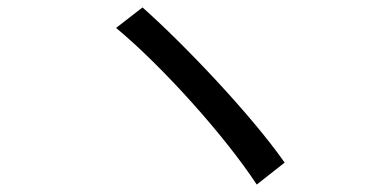

<svg xmlns="http://www.w3.org/2000/svg" viewBox="-20 -601 1040 516"><path d="M363 -581 292 -526C417 -422 584 -236 670 -105L745 -164C657 -290 477 -480 363 -581Z"/></svg>

Font: Spoqa Han Sans Neo
Style: Regular
Weight: 400
Designer: [Spoqa Han Sans Neo] Dong-huui Kim ___ Younghwa Kang ___ Yujin Lee ___ [Noto Sans] Ryoko NISHIZUKA ____ (kana & ideograp
Foundry: Spoqa (http://www.spoqa-han-sans.com)
Version: Version 1.100;hotconv 1.0.109;makeotfexe 2.5.65596